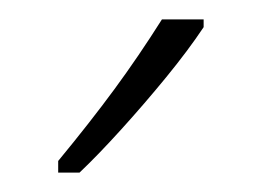

<svg xmlns="http://www.w3.org/2000/svg" viewBox="-20 -784 270 198"><path d="M190 -756Q174 -732 151.5 -704.5Q129 -677 105 -650.5Q81 -624 62 -606H40V-618Q73 -658 98 -692Q123 -726 147 -764H190Z"/></svg>

Font: Noto Sans Tamil ExtraCondensed ExtraLight
Style: Regular
Weight: 200
Width: 2
Designer: Jelle Bosma - Monotype Design Team
Foundry: Monotype Imaging Inc.
Version: Version 2.004; ttfautohint (v1.8.4.7-5d5b)